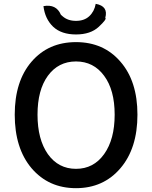

<svg xmlns="http://www.w3.org/2000/svg" viewBox="-20 -970 794 1003"><path d="M145 -91Q57 -195 57 -371Q57 -546 145 -648Q233 -750 377 -750Q521 -750 609 -648Q698 -546 698 -371Q698 -195 609 -91Q520 13 377 13Q234 13 145 -91ZM524 -574Q469 -649 377 -649Q285 -649 230 -574Q176 -500 176 -371Q176 -242 230 -165Q285 -88 377 -88Q469 -88 524 -165Q579 -242 579 -371Q579 -500 524 -574ZM258 -830Q215 -871 207 -938Q274 -950 298 -893L307 -885Q334 -861 377 -861Q420 -861 446 -885Q473 -910 480 -950Q547 -938 530 -877Q540 -871 496 -830Q453 -790 377 -790Q301 -790 258 -830Z"/></svg>

Font: Swei Half Moon CJK SC
Style: Medium
Weight: 500
Version: Version 2.071